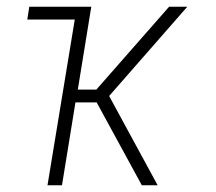

<svg xmlns="http://www.w3.org/2000/svg" viewBox="-20 -550 640 570"><path d="M121 0 202 -492H61L67 -530H251L211 -284H266L482 -530H536L304 -265L448 0H401L267 -246H204L164 0Z"/></svg>

Font: Iosevka Curly XLtExObl
Style: Regular
Weight: 200
Width: 7
Italic angle: -9°
Monospace: yes
Designer: Belleve Invis
Foundry: Belleve Invis
Version: Version 11.0.1; ttfautohint (v1.8.3)